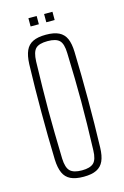

<svg xmlns="http://www.w3.org/2000/svg" viewBox="-110 -741 515 798"><g transform="rotate(-15 148.0 -342.0)"><path d="M148.5 5.5Q113.5 5.5 92.5 -4.8Q71.5 -15 61.8 -36.8Q52 -58.5 50.5 -93.5Q49 -144 48.2 -195.8Q47.5 -247.5 47.5 -299.5Q47.5 -351.5 48.2 -403.2Q49 -455 50.5 -505.5Q52 -541.5 61.8 -563.2Q71.5 -585 92.5 -595.2Q113.5 -605.5 148.5 -605.5Q183.5 -605.5 204.2 -595.2Q225 -585 234.8 -563.2Q244.5 -541.5 245.5 -505.5Q247 -455 247.8 -403.2Q248.5 -351.5 248.5 -299.8Q248.5 -248 247.8 -196.2Q247 -144.5 245.5 -93.5Q244.5 -58.5 234.8 -36.8Q225 -15 204.2 -4.8Q183.5 5.5 148.5 5.5ZM148.5 -22Q183.5 -22 198.8 -36.5Q214 -51 215 -90.5Q217 -151.5 218 -202Q219 -252.5 219 -299.8Q219 -347 218 -397.2Q217 -447.5 215 -508.5Q214 -549 199.2 -563.5Q184.5 -578 148.5 -578Q112 -578 97.2 -563.5Q82.5 -549 81 -508.5Q79.5 -447.5 78.5 -397.2Q77.5 -347 77.5 -299.8Q77.5 -252.5 78.5 -202Q79.5 -151.5 81 -90.5Q82.5 -51 97.8 -36.5Q113 -22 148.5 -22ZM164 -655V-690.5H200V-655ZM96.5 -655V-690.5H132V-655Z"/></g></svg>

Font: Big Shoulders Display Thin ExtraLight
Style: Regular
Weight: 250
Version: Version 2.002